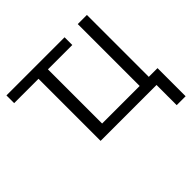

<svg xmlns="http://www.w3.org/2000/svg" viewBox="-206 -913 1338 1338"><g transform="rotate(-45 462.5 -244.5)"><path d="M24 -688H597V-612H357V-78H727V-688H817V-78H903V199H815V0H264V-612H24Z"/></g></svg>

Font: Libra Sans
Style: Regular
Weight: 400
Foundry: Context Ltd
Version: Version 1.000; ttfautohint (v1.3)